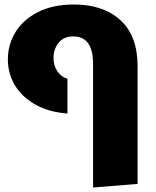

<svg xmlns="http://www.w3.org/2000/svg" viewBox="-20 -611 692 854"><path d="M394 -327Q394 -449 306 -449Q264 -449 241 -421Q218 -393 218 -353Q218 -319 235.5 -293.5Q253 -268 280 -261V-106Q198 -112 138 -145.5Q78 -179 46.5 -231.5Q15 -284 15 -347Q15 -412 48.5 -467.5Q82 -523 148.5 -557Q215 -591 309 -591Q439 -591 515.5 -521.5Q592 -452 592 -316V207L394 223Z"/></svg>

Font: FiraGO Heavy
Style: Regular
Weight: 900
Designer: bBox Type
Foundry: bBox Type GmbH
Version: Version 1.001